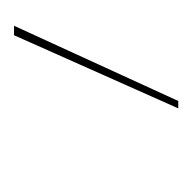

<svg xmlns="http://www.w3.org/2000/svg" viewBox="-20 -701 278 278"><g transform="rotate(-90 119.0 -562.0)"><path d="M101.1 -442.9 207 -680.7H220.7L111.8 -442.9Z"/></g></svg>

Font: Fira Sans Compressed Hair
Style: Italic
Weight: 100
Width: 3
Italic angle: -8°
Designer: Carrois Corporate & Edenspiekermann AG
Foundry: Carrois Corporate GbR & Edenspiekermann AG
Version: Version 4.203;PS 004.203;hotconv 1.0.88;makeotf.lib2.5.64775